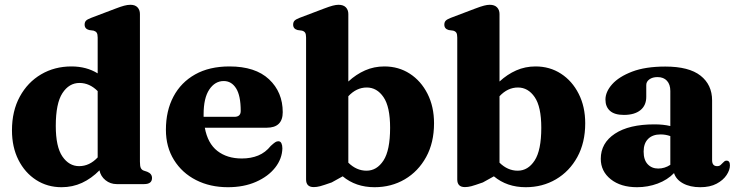

<svg xmlns="http://www.w3.org/2000/svg" viewBox="-20 -769 3076 802"><path d="M30 -224.5Q30 -305.5 62.8 -365.5Q95.5 -425.5 151.8 -458.5Q208 -491.5 278.5 -491.5Q341 -491.5 388 -462.5V-612Q388 -626.5 383.8 -632.5Q379.5 -638.5 371 -641L352.5 -643.5Q333.5 -648.5 333.5 -666Q333.5 -676.5 339.2 -682.5Q345 -688.5 361 -694.5L462.5 -733Q484.5 -741.5 498.5 -745.2Q512.5 -749 525 -749Q544.5 -749 554.5 -738.2Q564.5 -727.5 564.5 -710.5V-93.5Q564.5 -75 568.2 -67.2Q572 -59.5 580 -56.5L595 -51.5Q615 -43.5 615 -25.5Q615 0 582 0H467.5Q441 0 420.8 -16.2Q400.5 -32.5 395.5 -57.5Q362 -23.5 322.5 -5.2Q283 13 237 13Q178 13 131 -17.2Q84 -47.5 57 -101Q30 -154.5 30 -224.5ZM213 -243Q213 -155.5 240.8 -115.2Q268.5 -75 310.5 -75Q354 -75 388 -111.5V-388.5Q354 -422.5 312 -422.5Q268.5 -422.5 240.8 -380Q213 -337.5 213 -243Z M1161 -300.5Q1161 -235.5 1094 -235.5H835.5Q847.5 -170 888 -138.5Q928.5 -107 990 -107Q1028.5 -107 1058.8 -119.5Q1089 -132 1111 -159.5Q1123 -170.5 1129.5 -174.8Q1136 -179 1142.5 -179Q1151.5 -179 1155.5 -170.5Q1159.5 -162 1159.5 -149.5Q1158.5 -106 1129.5 -69Q1100.5 -32 1049.5 -9.5Q998.5 13 932 13Q857.5 13 799 -16.8Q740.5 -46.5 706.8 -100.8Q673 -155 673 -227Q673 -306 704.5 -365.5Q736 -425 795.2 -458.2Q854.5 -491.5 938.5 -491.5Q1046.5 -491.5 1103.8 -437.8Q1161 -384 1161 -300.5ZM830.5 -291.5Q830.5 -286 830.5 -281H959Q985.5 -281 985.5 -305.5Q985.5 -369.5 966.2 -400Q947 -430.5 914.5 -430.5Q878 -430.5 854.2 -395Q830.5 -359.5 830.5 -291.5Z M1435 -710.5V-428.5Q1467.5 -458.5 1505 -475Q1542.5 -491.5 1585.5 -491.5Q1645 -491.5 1691.8 -461.2Q1738.5 -431 1765.8 -377.2Q1793 -323.5 1793 -254Q1793 -173 1760 -113Q1727 -53 1670.8 -20Q1614.5 13 1544.5 13Q1466 13 1411.5 -32.5L1365.5 -7Q1331.5 5 1317.2 8.8Q1303 12.5 1290.5 12.5Q1258.5 12.5 1258.5 -19.5V-612Q1258.5 -626.5 1254.5 -632.5Q1250.5 -638.5 1241.5 -641L1223 -643.5Q1204.5 -648.5 1204.5 -666Q1204.5 -676.5 1210.2 -682.5Q1216 -688.5 1231.5 -694.5L1333 -733Q1356.5 -742 1370.2 -745.5Q1384 -749 1394 -749Q1414.5 -749 1424.8 -738.2Q1435 -727.5 1435 -710.5ZM1512 -403.5Q1469 -403.5 1435 -367V-89.5Q1469 -56 1511 -56Q1554 -56 1581.8 -98.5Q1609.5 -141 1609.5 -235.5Q1609.5 -323 1582 -363.2Q1554.5 -403.5 1512 -403.5Z M2066.5 -710.5V-428.5Q2099 -458.5 2136.5 -475Q2174 -491.5 2217 -491.5Q2276.5 -491.5 2323.2 -461.2Q2370 -431 2397.2 -377.2Q2424.5 -323.5 2424.5 -254Q2424.5 -173 2391.5 -113Q2358.5 -53 2302.2 -20Q2246 13 2176 13Q2097.5 13 2043 -32.5L1997 -7Q1963 5 1948.8 8.8Q1934.5 12.5 1922 12.5Q1890 12.5 1890 -19.5V-612Q1890 -626.5 1886 -632.5Q1882 -638.5 1873 -641L1854.5 -643.5Q1836 -648.5 1836 -666Q1836 -676.5 1841.8 -682.5Q1847.5 -688.5 1863 -694.5L1964.5 -733Q1988 -742 2001.8 -745.5Q2015.5 -749 2025.5 -749Q2046 -749 2056.2 -738.2Q2066.5 -727.5 2066.5 -710.5ZM2143.5 -403.5Q2100.5 -403.5 2066.5 -367V-89.5Q2100.5 -56 2142.5 -56Q2185.5 -56 2213.2 -98.5Q2241 -141 2241 -235.5Q2241 -323 2213.5 -363.2Q2186 -403.5 2143.5 -403.5Z M2489.5 -105.5Q2489.5 -171.5 2548.5 -210.5Q2607.5 -249.5 2713.5 -249.5Q2751 -249.5 2780 -242.5V-389Q2780 -416 2766 -431.5Q2752 -447 2726.5 -447Q2705.5 -447 2692.5 -437.5Q2679.5 -428 2679.5 -414V-364.5Q2679.5 -328.5 2655 -308.8Q2630.5 -289 2586 -289Q2547 -289 2528 -306Q2509 -323 2509 -353Q2509 -385.5 2537 -417Q2565 -448.5 2620.5 -469.8Q2676 -491 2759 -491Q2858 -491 2906.2 -453Q2954.5 -415 2954.5 -349.5V-100Q2954.5 -75 2975.5 -75Q2985 -75 2990.2 -80Q2995.5 -85 3000 -89.5Q3003 -93 3006.5 -95.5Q3010 -98 3014.5 -98Q3029 -98 3029 -78.5Q3029 -59 3015 -37.8Q3001 -16.5 2973.5 -1.8Q2946 13 2905 13Q2862.5 13 2833.2 -3Q2804 -19 2795.5 -46Q2768 -17.5 2727 -2.2Q2686 13 2641 13Q2573 13 2531.2 -20.2Q2489.5 -53.5 2489.5 -105.5ZM2668.5 -136Q2668.5 -101 2685.5 -83Q2702.5 -65 2729.5 -65Q2756.5 -65 2780 -80.5V-200.5Q2760.5 -207.5 2739 -207.5Q2706 -207.5 2687.2 -188.8Q2668.5 -170 2668.5 -136Z"/></svg>

Font: Fraunces 9pt
Style: Bold
Weight: 700
Version: Version 1.000;[b76b70a41]